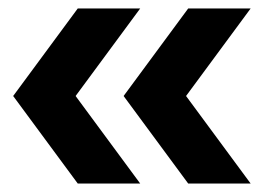

<svg xmlns="http://www.w3.org/2000/svg" viewBox="-20 -510 647 452"><path d="M163 -78 11 -284 163 -490H310L158 -284L310 -78ZM423 -78 271 -284 423 -490H570L418 -284L570 -78Z"/></svg>

Font: Cabin VF Beta
Style: Regular
Weight: 400
Designer: Pablo Impallari
Foundry: Pablo Impallari. http://www.impallari.com Igino Marini. http://www.ikern.com
Version: Version 2.200